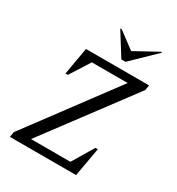

<svg xmlns="http://www.w3.org/2000/svg" viewBox="-201 -986 1021 1110"><g transform="rotate(30 309.0 -431.0)"><path d="M35 0 41 -35 469 -610H230L146 -478H130L162 -660H583L577 -625L147 -50H410L495 -192H511L477 0ZM369 -710 274 -862H284L394 -780L544 -862H554L397 -710Z"/></g></svg>

Font: Spectral
Style: Italic
Weight: 400
Italic angle: -10°
Designer: Jean-Baptiste Levee
Foundry: Production Type
Version: Version 2.001